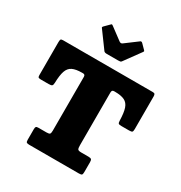

<svg xmlns="http://www.w3.org/2000/svg" viewBox="-227 -1179 1265 1340"><g transform="rotate(30 405.0 -508.5)"><path d="M177.5 -25.5V-110Q177.5 -125 181.8 -130Q186 -135 200.5 -135H266.5Q286.5 -135 292 -141.2Q297.5 -147.5 297.5 -167.5V-601Q297.5 -620 280.5 -620H272.5Q223 -620 195.2 -606.5Q167.5 -593 156 -559.2Q144.5 -525.5 143 -463.5Q142.5 -445.5 135.8 -440.2Q129 -435 109.5 -435H49Q34.5 -435 28.5 -438Q22.5 -441 22.5 -455.5V-721Q22.5 -737 25.5 -743.5Q28.5 -750 44.5 -750H767.5Q779.5 -750 783.5 -744.5Q787.5 -739 787.5 -726V-463.5Q787.5 -444.5 782 -439.8Q776.5 -435 756.5 -435H697.5Q678 -435 672.8 -439.5Q667.5 -444 667 -462.5Q665.5 -525 654 -559Q642.5 -593 615 -606.5Q587.5 -620 537.5 -620H531.5Q520.5 -620 516.5 -614.8Q512.5 -609.5 512.5 -598.5V-175Q512.5 -151.5 517.2 -143.2Q522 -135 545.5 -135H604Q621.5 -135 627 -129.2Q632.5 -123.5 632.5 -107.5V-27.5Q632.5 -9.5 627.2 -4.8Q622 0 604.5 0H204.5Q189 0 183.2 -4.2Q177.5 -8.5 177.5 -25.5ZM332 -828.5 236 -959.5Q230.5 -965 240 -974.5L277 -1011.5Q282.5 -1017 284.5 -1016.8Q286.5 -1016.5 293 -1012L390.5 -939.5Q403.5 -930 415.5 -939L514 -1012.5Q522.5 -1019 532 -1009.5L566.5 -974.5Q572 -969 572.2 -966.5Q572.5 -964 568 -957.5L474 -828.5Q470 -822.5 464.2 -821.2Q458.5 -820 447.5 -820H355Q338 -820 332 -828.5Z"/></g></svg>

Font: Besley* Fatface
Style: Regular
Weight: 900
Designer: Owen Earl
Foundry: indestructible type*
Version: Version 3.000; ttfautohint (v1.8.3)